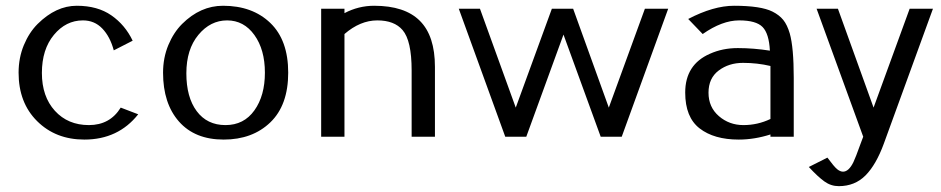

<svg xmlns="http://www.w3.org/2000/svg" viewBox="-20 -470 3235 660"><path d="M455.1 -77.1Q386.2 9.8 270 9.8Q171.4 9.8 107.7 -53.5Q43.9 -116.7 43.9 -220.2Q43.9 -271 62 -314.9Q80.1 -358.4 109.4 -387.7Q172.4 -450.2 243.9 -450.2Q315.4 -450.2 362.8 -417.2Q410.2 -384.3 436 -330.1L371.1 -296.9Q358.4 -344.2 331.5 -372.1Q304.7 -399.9 265.1 -399.9Q206.5 -399.9 165.3 -350.1Q124 -300.3 124 -219.2Q124 -138.2 168.7 -89.1Q213.4 -40 285.6 -40Q357.9 -40 395 -100.1Z M854.5 -90.6Q890.6 -141.1 890.6 -220.2Q890.6 -299.3 854.5 -349.6Q818.4 -399.9 760.7 -399.9Q703.1 -399.9 661.9 -350.1Q620.6 -300.3 620.6 -218Q620.6 -135.7 656.2 -87.9Q691.9 -40 755.1 -40Q818.4 -40 854.5 -90.6ZM540.5 -220.2Q540.5 -271 558.6 -314.9Q576.7 -358.4 606 -387.7Q668.9 -450.2 746.6 -450.2Q847.7 -450.2 909.2 -391.1Q970.7 -332 970.7 -220.2Q970.7 -108.4 909.2 -49.3Q847.7 9.8 748.8 9.8Q649.9 9.8 595.2 -52.2Q540.5 -114.3 540.5 -220.2Z M1164.1 -353V0H1084V-439.9H1164.1V-424.8Q1212.4 -450.2 1266.1 -450.2Q1371.6 -450.2 1423.3 -398.4Q1475.1 -346.7 1475.1 -240.2V0H1395V-228Q1395 -330.6 1363.8 -366.7Q1335.4 -399.9 1276.9 -399.9Q1218.3 -399.9 1164.1 -353Z M1752.9 -100.1 1877 -439.9H1950.2L2072.8 -100.1L2196.8 -439.9H2276.9L2117.2 0H2044.9L1917 -351.1L1789.1 0H1716.8L1557.1 -439.9H1629.9Z M2345.7 -404.8Q2432.6 -450.2 2503.4 -450.2Q2595.2 -450.2 2635.3 -430.2Q2658.7 -418.5 2672.4 -401.6Q2686 -384.8 2694.8 -355Q2708.5 -306.6 2708.5 -202.1V0H2628.4V-7.8Q2573.2 9.8 2519.5 9.8Q2434.6 9.8 2385 -28.6Q2335.4 -66.9 2335.4 -151.9Q2335.4 -248 2420.4 -285.2Q2463.9 -304.7 2515.6 -304.7H2517.1Q2569.8 -304.7 2626.5 -295.9Q2623.5 -354.5 2601.3 -377.2Q2579.1 -399.9 2520.8 -399.9Q2462.4 -399.9 2395.5 -353ZM2628.4 -61V-243.2Q2583 -253.9 2534.2 -253.9Q2485.4 -253.9 2450.4 -227.5Q2415.5 -201.2 2415.5 -151.4Q2415.5 -101.6 2451.2 -70.8Q2486.8 -40 2535.6 -40Q2584.5 -40 2628.4 -61Z M2863.3 169.9Q2836.4 169.9 2814 153.8Q2791.5 137.7 2760.3 104L2824.2 71.8Q2847.2 103 2857.7 111.6Q2868.2 120.1 2877.9 120.1Q2897.5 120.1 2913.6 87.4Q2920.4 73.7 2939 22L2947.3 0L2787.1 -439.9H2860.4L2982.9 -100.1L3106.9 -439.9H3187L3018.1 23.9Q2991.7 96.2 2955.1 133.1Q2918.5 169.9 2863.3 169.9Z"/></svg>

Font: Pfennig
Style: Medium
Weight: 500
Version: Version 20120410 ; ttfautohint (v0.8)